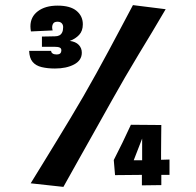

<svg xmlns="http://www.w3.org/2000/svg" viewBox="-20 -724 765 751"><path d="M100 -7Q126 -49 152 -91.5Q178 -134 204 -176.5Q230 -219 255.5 -261.5Q281 -304 306 -347Q332 -392 356.5 -436.5Q381 -481 405 -525.5Q429 -570 452.5 -614.5Q476 -659 500 -704L628 -688Q602 -643 575 -598.5Q548 -554 521.5 -510Q495 -466 469 -421.5Q443 -377 418 -332Q387 -276 355 -219.5Q323 -163 291.5 -106.5Q260 -50 228 7ZM195 -456Q166 -456 143 -461.5Q120 -467 107.5 -482Q95 -497 94 -525H180Q180 -519 185.5 -515Q191 -511 201 -511Q212 -511 216 -515.5Q220 -520 220 -527Q220 -535 213.5 -538Q207 -541 193 -541Q188 -541 180.5 -541Q173 -541 163.5 -541Q154 -541 144 -541V-581Q159 -581 171.5 -581.5Q184 -582 195 -582Q205 -582 212 -585.5Q219 -589 223 -597Q227 -605 227 -618Q227 -627 221.5 -633Q216 -639 205 -639Q193 -639 188.5 -632.5Q184 -626 184 -617Q184 -614 184.5 -611Q185 -608 186 -605L101 -601Q100 -606 99.5 -611.5Q99 -617 99 -621Q99 -658 128 -680Q157 -702 205 -702Q255 -702 279.5 -681.5Q304 -661 304 -629Q304 -603 289.5 -587.5Q275 -572 253 -564Q276 -561 288 -548.5Q300 -536 300 -518Q300 -488 270 -472Q240 -456 195 -456ZM535 1V-40L430 -39L425 -98L459 -166Q467 -184 476 -202Q485 -220 492 -236L611 -235Q611 -219 610.5 -189Q610 -159 610 -127V-99L643 -100V-40H611V0ZM503 -97H536V-182Z"/></svg>

Font: Truculenta Black
Style: Regular
Weight: 900
Version: Version 1.002